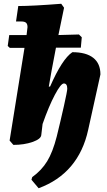

<svg xmlns="http://www.w3.org/2000/svg" viewBox="-20 -762 569 1019"><path d="M513 -367 448 -73Q423 42 357 120Q291 198 185 237L147 192L151 178Q201 142 230.5 93.5Q260 45 281 -37Q302 -122 319.5 -200.5Q337 -279 337 -291Q337 -319 319 -319Q303 -319 271 -258.5Q239 -198 206 -104L199 -45Q197 -24 152.5 -8.5Q108 7 51 7L31 -16L110 -508H32L21 -518L29 -576H121Q126 -612 126 -618Q126 -634 118.5 -641Q111 -648 93 -648H65L77 -730Q152 -730 305 -742L320 -721Q307 -661 290 -576L399 -579L414 -564L409 -509H277Q249 -365 239 -302L246 -303Q310 -449 364 -485Q437 -485 475 -455Q513 -425 513 -367Z"/></svg>

Font: Alegreya Black
Style: Italic
Weight: 900
Italic angle: -7°
Designer: Juan Pablo del Peral
Foundry: Huerta Tipografica
Version: Version 2.007; ttfautohint (v1.6)